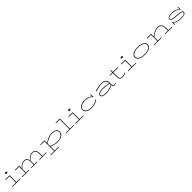

<svg xmlns="http://www.w3.org/2000/svg" viewBox="992 -3516 6668 6668"><g transform="rotate(-45 4326.0 -182.0)"><path d="M282 -499Q282 -486 270 -477.5Q258 -469 235 -469Q213 -469 200 -477.5Q187 -486 187 -499Q187 -513 200 -522Q213 -531 235 -531Q258 -531 270 -522Q282 -513 282 -499ZM441 1H50V-22H233V-333H50V-357H258V-22H441Z M863 1H520V-22H703V-333H520V-357H728V-228Q756 -265 791.5 -296Q827 -327 871 -346.5Q915 -366 965 -366Q1043 -366 1080 -326.5Q1117 -287 1127 -222Q1155 -259 1191.5 -292Q1228 -325 1273 -345.5Q1318 -366 1369 -366Q1434 -366 1470.5 -339Q1507 -312 1522.5 -264.5Q1538 -217 1538 -155V-22H1720V1H1377V-22H1513V-155Q1513 -207 1502 -249.5Q1491 -292 1460 -317.5Q1429 -343 1369 -343Q1318 -343 1276 -323Q1234 -303 1198.5 -270.5Q1163 -238 1130 -200Q1132 -179 1132 -155V-22H1267V1H972V-22H1108V-155Q1108 -207 1097 -249.5Q1086 -292 1055 -317.5Q1024 -343 965 -343Q914 -343 872.5 -323.5Q831 -304 796 -271.5Q761 -239 728 -202V-22H863Z M2162 167H1763V143H1944V-333H1763V-357H1969V-227Q2053 -287 2142 -326.5Q2231 -366 2326 -366Q2433 -366 2499 -321Q2565 -276 2565 -194Q2565 -130 2523 -84Q2481 -38 2412 -13.5Q2343 11 2260 11Q2170 11 2096.5 -12Q2023 -35 1969 -63V143H2162ZM2326 -343Q2242 -343 2151.5 -304.5Q2061 -266 1969 -203V-86Q2025 -58 2101 -34.5Q2177 -11 2260 -12Q2337 -11 2400.5 -33.5Q2464 -56 2502 -97.5Q2540 -139 2540 -194Q2540 -261 2483.5 -302Q2427 -343 2326 -343Z M3066 1H2676V-22H2858V-496H2676V-520H2883V-22H3066Z M3378 -499Q3378 -486 3366 -477.5Q3354 -469 3331 -469Q3309 -469 3296 -477.5Q3283 -486 3283 -499Q3283 -513 3296 -522Q3309 -531 3331 -531Q3354 -531 3366 -522Q3378 -513 3378 -499ZM3537 1H3146V-22H3329V-333H3146V-357H3354V-22H3537Z M4246 -95Q4187 -48 4110.5 -19Q4034 10 3932 10Q3854 10 3789 -11.5Q3724 -33 3685.5 -73.5Q3647 -114 3647 -171Q3647 -221 3672.5 -257.5Q3698 -294 3741 -318.5Q3784 -343 3837 -355Q3890 -367 3944 -366Q4030 -366 4103 -337Q4176 -308 4217 -265V-357H4240V-221L4234 -219Q4201 -263 4153.5 -290Q4106 -317 4051.5 -330Q3997 -343 3942 -343Q3892 -343 3844 -332.5Q3796 -322 3757 -300Q3718 -278 3695 -246Q3672 -214 3672 -171Q3672 -124 3706.5 -88.5Q3741 -53 3800 -33.5Q3859 -14 3932 -13Q4026 -12 4101 -41Q4176 -70 4232 -113Z M5136 -18Q5119 -5 5098 3Q5077 11 5054 11Q5020 11 4996.5 -10Q4973 -31 4968 -70Q4887 -30 4798.5 -9.5Q4710 11 4629 11Q4535 11 4483.5 -16.5Q4432 -44 4432 -93Q4432 -149 4496 -178.5Q4560 -208 4671 -208Q4759 -208 4831.5 -198Q4904 -188 4966 -175V-196Q4966 -260 4916.5 -301.5Q4867 -343 4758 -343Q4680 -343 4605.5 -326.5Q4531 -310 4454 -285L4447 -309Q4529 -337 4606 -351.5Q4683 -366 4758 -366Q4877 -366 4934 -319Q4991 -272 4991 -196V-92Q4991 -51 5010.5 -31.5Q5030 -12 5055 -12Q5076 -12 5092.5 -18.5Q5109 -25 5123 -37ZM4458 -94Q4458 -55 4502.5 -33.5Q4547 -12 4629 -12Q4708 -12 4795.5 -33Q4883 -54 4966 -92V-154Q4904 -167 4828.5 -176Q4753 -185 4671 -185Q4572 -185 4515 -161Q4458 -137 4458 -94Z M5614 -34Q5581 -18 5535 -3.5Q5489 11 5436 11Q5375 11 5340 -19.5Q5305 -50 5305 -123V-333H5174V-357H5305V-456H5330V-357H5569V-333H5330V-123Q5330 -61 5359 -36.5Q5388 -12 5434 -12Q5486 -12 5529 -25.5Q5572 -39 5603 -55Z M5956 -499Q5956 -486 5944 -477.5Q5932 -469 5909 -469Q5887 -469 5874 -477.5Q5861 -486 5861 -499Q5861 -513 5874 -522Q5887 -531 5909 -531Q5932 -531 5944 -522Q5956 -513 5956 -499ZM6115 1H5724V-22H5907V-333H5724V-357H5932V-22H6115Z M6865 -179Q6865 -119 6822.5 -76.5Q6780 -34 6707.5 -11.5Q6635 11 6545 11Q6456 11 6383 -11.5Q6310 -34 6267.5 -76.5Q6225 -119 6225 -179Q6225 -240 6267.5 -281.5Q6310 -323 6383 -344.5Q6456 -366 6545 -366Q6635 -366 6707.5 -344.5Q6780 -323 6822.5 -281.5Q6865 -240 6865 -179ZM6250 -179Q6250 -127 6289 -89.5Q6328 -52 6394.5 -32Q6461 -12 6545 -12Q6629 -12 6695.5 -32Q6762 -52 6801 -89.5Q6840 -127 6840 -179Q6840 -232 6801 -268.5Q6762 -305 6695.5 -324Q6629 -343 6545 -343Q6461 -343 6394.5 -323.5Q6328 -304 6289 -268Q6250 -232 6250 -179Z M7364 1H6996V-22H7179V-333H6996V-357H7204V-221Q7229 -241 7262.5 -266Q7296 -291 7336 -314Q7376 -337 7421 -351.5Q7466 -366 7514 -366Q7593 -366 7638 -333.5Q7683 -301 7701.5 -248Q7720 -195 7720 -134V-22H7893V1H7534V-22H7695V-134Q7695 -172 7687.5 -209.5Q7680 -247 7660 -277Q7640 -307 7605 -325Q7570 -343 7514 -343Q7466 -343 7421 -328Q7376 -313 7336 -290Q7296 -267 7262.5 -242.5Q7229 -218 7204 -197V-22H7364Z M8547 -85Q8547 -35 8485 -12Q8423 11 8316 11Q8223 11 8145 -17Q8067 -45 8025 -85V1H8001V-135Q8036 -92 8087.5 -64.5Q8139 -37 8199.5 -24Q8260 -11 8321 -11Q8374 -11 8419.5 -17Q8465 -23 8493.5 -38.5Q8522 -54 8522 -84Q8522 -110 8497.5 -125Q8473 -140 8418 -149Q8363 -158 8271 -163Q8133 -171 8070.5 -195.5Q8008 -220 8008 -266Q8008 -311 8060.5 -338.5Q8113 -366 8226 -366Q8319 -366 8392 -338Q8465 -310 8506 -268V-357H8530V-219Q8475 -284 8395.5 -314Q8316 -344 8221 -344Q8133 -344 8082.5 -325Q8032 -306 8032 -268Q8032 -233 8086 -214.5Q8140 -196 8271 -188Q8414 -179 8480.5 -159Q8547 -139 8547 -85Z"/></g></svg>

Font: BhuTuka Expanded One
Style: Regular
Weight: 400
Designer: Erin McLaughlin
Version: Version 1.000; ttfautohint (v1.8.3)